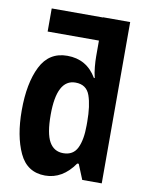

<svg xmlns="http://www.w3.org/2000/svg" viewBox="-86 -822 673 892"><g transform="rotate(10 250.0 -375.5)"><path d="M166 -273Q166 -440 254 -440Q306 -440 322.5 -393Q339 -346 339 -270V-253Q339 -185 320 -146Q301 -107 254 -107Q210 -107 188 -146Q166 -185 166 -273ZM327 -71H334L363 0H455V-761H327V-760H85V-651H327V-577Q327 -555 329.5 -527.5Q332 -500 338 -476H334Q287 -556 195 -556Q109 -556 69.5 -477Q30 -398 30 -270Q30 -149 67 -69.5Q104 10 189 10Q271 10 327 -71Z"/></g></svg>

Font: Noto Sans Mono UI Condensed
Style: Bold
Weight: 700
Width: 3
Designer: Monotype Design team
Foundry: Monotype Imaging Inc.
Version: 1.000